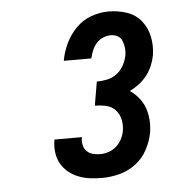

<svg xmlns="http://www.w3.org/2000/svg" viewBox="-44 -885 587 611"><g transform="rotate(-5 250.0 -580.0)"><path d="M258 -317Q238 -317 219 -319.5Q200 -322 182.5 -329Q165 -336 151 -347.5Q137 -359 128 -375Q119 -391 116.5 -410Q114 -429 117 -449L118 -452H206L205 -450Q203 -438 205.5 -426.5Q208 -415 216 -407Q224 -399 235.5 -396Q247 -393 259 -393Q272 -393 285.5 -397.5Q299 -402 310 -411.5Q321 -421 328 -434.5Q335 -448 337 -461Q340 -480 336 -497.5Q332 -515 320.5 -527.5Q309 -540 291.5 -544Q274 -548 255 -548L268 -624Q284 -624 301 -627.5Q318 -631 332 -641.5Q346 -652 354.5 -668Q363 -684 366 -700Q368 -712 366.5 -723.5Q365 -735 361 -745.5Q357 -756 347 -761.5Q337 -767 325 -767Q312 -767 299.5 -761.5Q287 -756 278.5 -746Q270 -736 265 -724Q260 -712 257 -699H169Q174 -727 186.5 -753.5Q199 -780 220 -801.5Q241 -823 269 -833Q297 -843 324 -843Q355 -843 383 -833.5Q411 -824 428.5 -802Q446 -780 452 -751Q458 -722 453 -691Q450 -675 443 -658.5Q436 -642 425 -628Q414 -614 399.5 -603Q385 -592 370 -585Q385 -575 397.5 -560Q410 -545 416.5 -527Q423 -509 424.5 -489Q426 -469 423 -449Q418 -421 404 -394.5Q390 -368 366.5 -350Q343 -332 314.5 -324.5Q286 -317 258 -317Z"/></g></svg>

Font: Iosevka SS18
Style: Bold Italic
Weight: 700
Italic angle: -9°
Monospace: yes
Designer: Belleve Invis
Foundry: Belleve Invis
Version: Version 25.1.1; ttfautohint (v1.8.4)